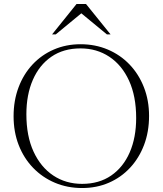

<svg xmlns="http://www.w3.org/2000/svg" viewBox="-20 -938 820 968"><path d="M386 -715Q460.5 -715 523.5 -688.2Q586.5 -661.5 633 -613Q679.5 -564.5 705.5 -498.2Q731.5 -432 731.5 -353.5Q731.5 -274 706.5 -207.8Q681.5 -141.5 636 -92.5Q590.5 -43.5 529 -16.8Q467.5 10 394 10Q319.5 10 256.5 -16.8Q193.5 -43.5 146.8 -92Q100 -140.5 74.2 -206.8Q48.5 -273 48.5 -352Q48.5 -431 73.5 -497.5Q98.5 -564 144 -612.8Q189.5 -661.5 251.2 -688.2Q313 -715 386 -715ZM394 -11Q479.5 -11 540.5 -53Q601.5 -95 634 -169.8Q666.5 -244.5 666.5 -343Q666.5 -453 630.5 -531.5Q594.5 -610 531 -652Q467.5 -694 386 -694Q300 -694 239 -652Q178 -610 145.5 -535.2Q113 -460.5 113 -362Q113 -252 149.2 -173.5Q185.5 -95 248.8 -53Q312 -11 394 -11ZM376.5 -882H403.5L261 -764.5H242.5L366 -918H413.5L537.5 -764.5H519Z"/></svg>

Font: Newsreader 60pt Light
Style: Regular
Weight: 300
Designer: Hugues Gentile
Foundry: Production Type
Version: Version 1.003